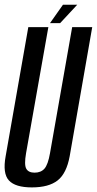

<svg xmlns="http://www.w3.org/2000/svg" viewBox="-31 -790 411 814"><path d="M104 4.5Q175.5 4.5 213.2 -25Q251 -54.5 264.5 -128L360 -675H275L181 -140.5Q172.5 -92 157.5 -75Q142.5 -58 115.5 -58Q89.5 -58 80.2 -75Q71 -92 79.5 -140.5L174 -675H89L-7 -128Q-20.5 -54.5 6.8 -25Q34 4.5 104 4.5ZM181 -692H224L296.5 -770H236Z"/></svg>

Font: Anybody ExtraCondensed
Style: Italic
Weight: 400
Width: 2
Italic angle: -10°
Version: Version 1.113;gftools[0.9.25]